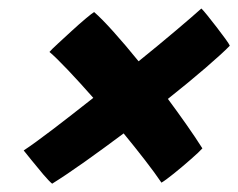

<svg xmlns="http://www.w3.org/2000/svg" viewBox="-20 -576 573 462"><path d="M206.5 -547Q225 -531 253.2 -499.5Q281.5 -468 313.5 -428.5Q363 -468.5 403.5 -502.8Q444 -537 464.5 -555.5Q468.5 -552 478.8 -539.2Q489 -526.5 501 -511Q513 -495.5 522.2 -482.8Q531.5 -470 533 -466Q515 -447.5 475 -413Q435 -378.5 384 -338Q407 -307 428.2 -276.8Q449.5 -246.5 467 -219Q459.5 -210.5 439.2 -192.8Q419 -175 398.5 -158.5Q378 -142 368.5 -136.5Q353 -159.5 329 -190.5Q305 -221.5 277.5 -255Q230 -219.5 185 -187.5Q140 -155.5 105.5 -134Q99 -139 84.2 -156.2Q69.5 -173.5 55.5 -191Q41.5 -208.5 37 -214Q61.5 -230 106.8 -264.5Q152 -299 204.5 -340.5Q171.5 -378 143 -408Q114.5 -438 99 -451Q104 -457 119.5 -471.2Q135 -485.5 153.2 -502.2Q171.5 -519 186.8 -531.8Q202 -544.5 206.5 -547Z"/></svg>

Font: Grandstander SemiBold
Style: Italic
Weight: 600
Italic angle: -15°
Designer: Tyler Finck
Foundry: Etcetera Type Co
Version: Version 1.200; ttfautohint (v1.8.3)